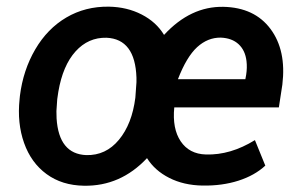

<svg xmlns="http://www.w3.org/2000/svg" viewBox="-20 -559 921 588"><path d="M41 -265.6Q50.8 -344.2 87.9 -407.7Q125 -471.2 183.1 -505.4Q241.2 -539.6 313.5 -538.6Q369.1 -537.6 413.8 -514.6Q458.5 -491.7 482.4 -452.1Q563.5 -540 664.1 -538.1Q759.3 -536.1 808.3 -470.5Q857.4 -404.8 844.7 -299.8L834 -230H513.7Q507.3 -165 533.4 -126.2Q559.6 -87.4 610.4 -85.9Q685.5 -83.5 760.7 -129.9L792.5 -51.8Q759.8 -21.5 710 -5.6Q660.2 10.3 600.1 9.3Q542.5 8.3 498.3 -14.2Q454.1 -36.6 430.2 -74.7Q349.1 11.7 237.3 9.8Q169.9 8.8 122.6 -25.9Q75.2 -60.5 53.7 -121.3Q32.2 -182.1 40 -255.4ZM155.3 -255.4 152.8 -218.8 153.3 -196.3Q160.2 -87.4 244.1 -84Q304.2 -82.5 344.2 -130.9Q384.3 -179.2 394.5 -259.8L397.9 -307.1V-321.3Q394 -439.5 306.2 -443.4Q250.5 -444.8 211.4 -401.6Q172.4 -358.4 158.7 -278.3ZM656.2 -443.8Q616.2 -444.3 583.7 -414.6Q551.3 -384.8 524.9 -316.4H731.4L733.9 -330.1Q737.3 -352.1 734.9 -372.1Q731 -404.8 710.7 -423.6Q690.4 -442.4 656.2 -443.8Z"/></svg>

Font: RobotoDraft Medium
Style: Italic
Weight: 500
Italic angle: -12°
Version: Version 2.001152; 2014